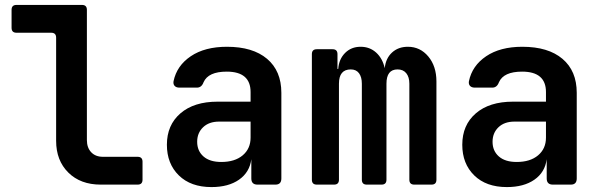

<svg xmlns="http://www.w3.org/2000/svg" viewBox="-20 -750 2440 780"><path d="M389 0Q307 0 257.5 -49Q208 -98 208 -178V-597Q208 -617 188 -617H47Q27 -617 27 -637V-710Q27 -730 47 -730H313Q333 -730 333 -710V-181Q333 -150 350.5 -131.5Q368 -113 398 -113H539Q559 -113 559 -93V-20Q559 0 539 0Z M839 10Q755 10 706.5 -37.5Q658 -85 658 -162Q658 -242 713 -289.5Q768 -337 864 -337H998V-376Q998 -459 901 -459Q826 -459 807 -416Q799 -394 780 -394H709Q696 -394 689.5 -401Q683 -408 685 -420Q698 -483 755 -521.5Q812 -560 902 -560Q1007 -560 1065 -511Q1123 -462 1123 -373V-25Q1123 0 1099 0H1026Q1001 0 1001 -25V-103Q994 -50 951 -20Q908 10 839 10ZM879 -92Q934 -92 966 -119Q998 -146 998 -191V-256H870Q829 -256 805 -233Q781 -210 781 -174Q781 -137 806.5 -114.5Q832 -92 879 -92Z M1267 0Q1247 0 1247 -20V-530Q1247 -550 1267 -550H1331Q1351 -550 1351 -530V-470H1354Q1357 -510 1382 -535Q1407 -560 1445 -560Q1482 -560 1508 -536.5Q1534 -513 1543 -473Q1547 -513 1572.5 -536.5Q1598 -560 1637 -560Q1687 -560 1720 -520.5Q1753 -481 1753 -419V-20Q1753 0 1733 0H1663Q1643 0 1643 -20V-410Q1643 -437 1630.5 -452.5Q1618 -468 1595 -468Q1550 -468 1550 -410V-20Q1550 0 1530 0H1470Q1450 0 1450 -20V-410Q1450 -437 1438.5 -452.5Q1427 -468 1405 -468Q1357 -468 1357 -410V-20Q1357 0 1337 0Z M2039 10Q1955 10 1906.5 -37.5Q1858 -85 1858 -162Q1858 -242 1913 -289.5Q1968 -337 2064 -337H2198V-376Q2198 -459 2101 -459Q2026 -459 2007 -416Q1999 -394 1980 -394H1909Q1896 -394 1889.5 -401Q1883 -408 1885 -420Q1898 -483 1955 -521.5Q2012 -560 2102 -560Q2207 -560 2265 -511Q2323 -462 2323 -373V-25Q2323 0 2299 0H2226Q2201 0 2201 -25V-103Q2194 -50 2151 -20Q2108 10 2039 10ZM2079 -92Q2134 -92 2166 -119Q2198 -146 2198 -191V-256H2070Q2029 -256 2005 -233Q1981 -210 1981 -174Q1981 -137 2006.5 -114.5Q2032 -92 2079 -92Z"/></svg>

Font: Pitagon Sans Mono
Style: Bold
Weight: 700
Monospace: yes
Designer: Travis Tran
Foundry: Pitagon
Version: Version 1.001; ttfautohint (v1.8.4.7-5d5b);gftools[0.9.26]